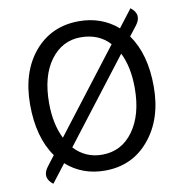

<svg xmlns="http://www.w3.org/2000/svg" viewBox="-87 -848 916 962"><g transform="rotate(-10 371.0 -366.5)"><path d="M107 33Q56 -6 95 -57L134 -108Q61 -211 61 -377Q61 -543 147 -645Q234 -747 374 -747Q489 -747 571 -676L640 -766Q691 -727 652 -676L614 -627Q687 -525 687 -360Q687 -195 600 -91Q514 13 374 13Q259 13 178 -59ZM156 -369Q156 -262 194 -186L516 -605Q461 -666 368 -666Q275 -666 215 -586Q156 -506 156 -369ZM374 -68Q473 -68 532 -150Q592 -232 592 -369Q592 -476 555 -550L232 -130Q289 -68 374 -68Z"/></g></svg>

Font: Swei Toothpaste CJK TC
Style: Regular
Weight: 400
Version: Version 1.0